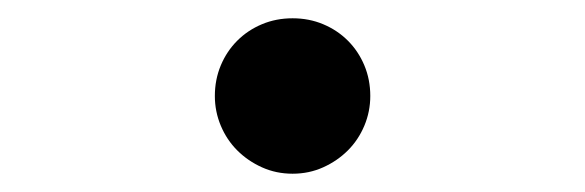

<svg xmlns="http://www.w3.org/2000/svg" viewBox="-20 -180 640 210"><path d="M215 -75Q215 -93 221.5 -108.5Q228 -124 239.5 -135.5Q251 -147 266.5 -153.5Q282 -160 300 -160Q318 -160 333.5 -153.5Q349 -147 360.5 -135.5Q372 -124 378.5 -108.5Q385 -93 385 -75Q385 -58 378.5 -42.5Q372 -27 360.5 -15.5Q349 -4 333.5 3Q318 10 300 10Q282 10 266.5 3Q251 -4 239.5 -15.5Q228 -27 221.5 -42.5Q215 -58 215 -75Z"/></svg>

Font: Maple Mono NF CN
Style: Regular
Weight: 400
Monospace: yes
Designer: subframe7536
Version: Version 7.000